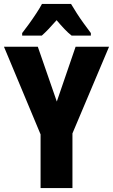

<svg xmlns="http://www.w3.org/2000/svg" viewBox="-20 -950 571 970"><path d="M267 -437 362 -714H531L346 -276V0H185V-271L0 -714H171ZM339 -930Q352 -908 368 -883Q384 -858 402.5 -832.5Q421 -807 439 -783V-770H342Q324 -784 305.5 -803.5Q287 -823 266 -848Q244 -823 225.5 -803.5Q207 -784 191 -770H92V-783Q107 -802 126.5 -829Q146 -856 164 -883.5Q182 -911 192 -930Z"/></svg>

Font: Noto Sans Display Condensed ExtraBold
Style: Regular
Weight: 800
Width: 3
Designer: Monotype Design Team
Foundry: Monotype Imaging Inc.
Version: Version 2.003